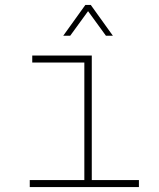

<svg xmlns="http://www.w3.org/2000/svg" viewBox="-20 -754 640 774"><path d="M100 0V-28H320V-502H110V-530H350V-28H540V0ZM235 -610 324 -734H346L435 -610H407L335 -709L263 -610Z"/></svg>

Font: Geist Mono Thin
Style: Regular
Weight: 100
Monospace: yes
Designer: Basement.studio, Andrés Briganti, Mateo Zaragoza
Foundry: Basement.studio, Vercel, Andrés Briganti, Guido Ferreyra, Mateo Zaragoza
Version: Version 1.500; ttfautohint (v1.8.4.7-5d5b)